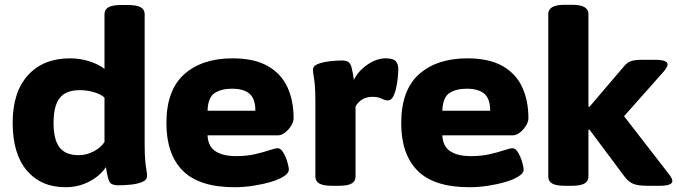

<svg xmlns="http://www.w3.org/2000/svg" viewBox="-20 -775 2832 803"><path d="M254 8Q152 8 92.5 -61.5Q33 -131 33 -262Q33 -390 97 -460.5Q161 -531 273 -531Q315 -531 354 -518.5Q393 -506 417 -487V-716Q417 -735 433.5 -744.5Q450 -754 486 -754H516Q552 -754 568.5 -744.5Q585 -735 585 -716V-174Q585 -127 587.5 -102Q590 -77 592.5 -63.5Q595 -50 595 -39Q595 -22 573.5 -13.5Q552 -5 523.5 -2.5Q495 0 475 0Q446 0 438 -14.5Q430 -29 423 -76Q398 -39 353 -15.5Q308 8 254 8ZM309 -126Q342 -126 372 -142Q402 -158 417 -181V-367Q402 -381 373 -389.5Q344 -398 314 -398Q256 -398 230 -365.5Q204 -333 204 -261Q204 -191 229 -158.5Q254 -126 309 -126Z M961 8Q814 8 745 -60.5Q676 -129 676 -260Q676 -398 750.5 -464.5Q825 -531 953 -531Q1043 -531 1099.5 -499Q1156 -467 1182 -410.5Q1208 -354 1208 -280Q1208 -266 1197.5 -249Q1187 -232 1172 -220.5Q1157 -209 1143 -209H848Q850 -163 881 -142.5Q912 -122 968 -122Q1010 -122 1045.5 -130Q1081 -138 1106 -146.5Q1131 -155 1142 -155Q1154 -155 1164.5 -137.5Q1175 -120 1181.5 -98.5Q1188 -77 1188 -65Q1188 -51 1167 -37.5Q1146 -24 1112 -14Q1078 -4 1038.5 2Q999 8 961 8ZM848 -312H1048Q1048 -362 1023.5 -383Q999 -404 950 -404Q906 -404 878 -386Q850 -368 848 -312Z M1368 2Q1332 2 1315.5 -7.5Q1299 -17 1299 -36V-349Q1299 -396 1296.5 -421Q1294 -446 1291.5 -459Q1289 -472 1289 -483Q1289 -500 1311 -508Q1333 -516 1361 -519Q1389 -522 1409 -522Q1427 -522 1436.5 -516Q1446 -510 1450.5 -492.5Q1455 -475 1460 -441Q1478 -478 1516.5 -504.5Q1555 -531 1593 -531Q1624 -531 1635 -519.5Q1646 -508 1646 -484Q1646 -475 1644 -454Q1642 -433 1637.5 -410.5Q1633 -388 1624.5 -371.5Q1616 -355 1602 -355Q1591 -355 1576 -362.5Q1561 -370 1538 -370Q1491 -370 1467 -330V-36Q1467 -17 1450.5 -7.5Q1434 2 1398 2Z M1943 8Q1796 8 1727 -60.5Q1658 -129 1658 -260Q1658 -398 1732.5 -464.5Q1807 -531 1935 -531Q2025 -531 2081.5 -499Q2138 -467 2164 -410.5Q2190 -354 2190 -280Q2190 -266 2179.5 -249Q2169 -232 2154 -220.5Q2139 -209 2125 -209H1830Q1832 -163 1863 -142.5Q1894 -122 1950 -122Q1992 -122 2027.5 -130Q2063 -138 2088 -146.5Q2113 -155 2124 -155Q2136 -155 2146.5 -137.5Q2157 -120 2163.5 -98.5Q2170 -77 2170 -65Q2170 -51 2149 -37.5Q2128 -24 2094 -14Q2060 -4 2020.5 2Q1981 8 1943 8ZM1830 -312H2030Q2030 -362 2005.5 -383Q1981 -404 1932 -404Q1888 -404 1860 -386Q1832 -368 1830 -312Z M2342 2Q2306 2 2289.5 -7.5Q2273 -17 2273 -36V-717Q2273 -735 2289.5 -745Q2306 -755 2342 -755H2372Q2408 -755 2424.5 -745Q2441 -735 2441 -717V-329H2446L2590 -498Q2603 -514 2619.5 -519.5Q2636 -525 2669 -525H2718Q2772 -525 2772 -506Q2772 -495 2756 -476L2590 -289L2779 -45Q2792 -28 2792 -18Q2792 2 2738 2H2688Q2649 2 2629 -6Q2609 -14 2593 -35L2446 -232H2441V-36Q2441 -17 2424.5 -7.5Q2408 2 2372 2Z"/></svg>

Font: Asap Semi Expanded ExtraBold
Style: Regular
Weight: 800
Width: 6
Designer: Pablo Cosgaya
Foundry: Omnibus-Type
Version: Version 3.001; ttfautohint (v1.8.4.7-5d5b)